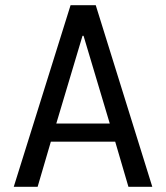

<svg xmlns="http://www.w3.org/2000/svg" viewBox="-20 -720 640 740"><path d="M33 0 252 -700H349L567 0H475L424 -174H176L125 0ZM298 -582 197 -244H403L302 -582Z"/></svg>

Font: DM Mono
Style: Regular
Weight: 400
Designer: Colophon Foundry
Foundry: Colophon Foundry
Version: Version 1.000; ttfautohint (v1.8.2.53-6de2)